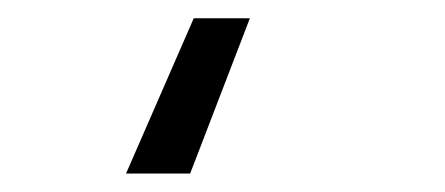

<svg xmlns="http://www.w3.org/2000/svg" viewBox="-20 3 484 209"><path d="M117.2 191.9 190.9 22.9H252L187 191.9Z"/></svg>

Font: CMU Sans Serif
Style: Medium
Weight: 500
Version: Version 0.7.0